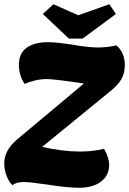

<svg xmlns="http://www.w3.org/2000/svg" viewBox="-28 -874 609 906"><path d="M192 -501Q167 -501 138.5 -494.5Q110 -488 88 -478Q61 -520 61 -567Q61 -622 97.5 -648.5Q134 -675 199 -675Q235 -675 315 -663Q389 -650 434 -650Q481 -650 521 -660Q561 -626 561 -566Q561 -528 544.5 -500Q528 -472 493 -444L171 -181Q267 -159 349 -159Q412 -159 463 -172Q487 -130 487 -95Q487 -47 449 -17.5Q411 12 346 12Q288 12 188 -4Q113 -15 83 -15Q48 -15 31 0Q15 -14 3.5 -43.5Q-8 -73 -8 -103Q-8 -166 54 -217L368 -480Q226 -501 192 -501ZM488 -854 519 -808 362 -692H297L174 -808L224 -854L341 -802Z"/></svg>

Font: Sansita ExtraBold Italic
Style: Regular
Weight: 800
Italic angle: -11°
Designer: Pablo Cosgaya
Foundry: Omnibus-Type
Version: Version 1.006